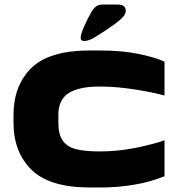

<svg xmlns="http://www.w3.org/2000/svg" viewBox="-20 -822 810 852"><path d="M40 -277V-312Q40 -442 119 -520Q198 -598 379 -598H422Q525 -598 601 -581.5Q677 -565 710 -548V-398Q666 -411 582 -424.5Q498 -438 422 -438Q331 -438 285 -409Q239 -380 239 -312V-277Q239 -226 258 -198.5Q277 -171 316 -160.5Q355 -150 422 -150Q505 -150 587 -167Q669 -184 710 -200V-40Q587 10 422 10H379Q200 10 120 -68.5Q40 -147 40 -277ZM388 -773Q398 -788 408.5 -795Q419 -802 438 -802H499Q519 -802 528.5 -795.5Q538 -789 538 -773Q538 -752 497.5 -721.5Q457 -691 398 -655Q372 -640 354 -640Q338 -640 338 -654Q338 -671 355.5 -709.5Q373 -748 388 -773Z"/></svg>

Font: Dashboard
Style: Regular
Weight: 400
Designer: jaiki
Version: Version 1.000